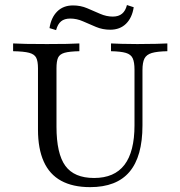

<svg xmlns="http://www.w3.org/2000/svg" viewBox="-20 -747 731 778"><path d="M345.2 11.3Q275 11.3 227.8 -14.5Q180.6 -40.3 157.3 -92.3Q133.9 -144.4 133.9 -221.8V-470.2Q133.9 -499.2 126.6 -513.3Q119.4 -527.4 98 -533.1Q76.6 -538.7 33.1 -539.5V-571Q71 -568.5 170.2 -568.5Q264.5 -568.5 301.6 -571V-539.5Q261.3 -538.7 241.5 -533.1Q221.8 -527.4 215.3 -513.3Q208.9 -499.2 208.9 -470.2V-233.9Q208.9 -124.2 244.8 -75Q280.6 -25.8 361.3 -25.8Q443.5 -25.8 484.3 -79Q525 -132.3 525 -239.5V-464.5Q525 -495.2 517.7 -510.9Q510.5 -526.6 489.9 -532.7Q469.4 -538.7 429.8 -539.5V-571Q445.2 -570.2 471.8 -569.4Q498.4 -568.5 536.3 -568.5Q582.3 -568.5 612.9 -569.4Q643.5 -570.2 658.1 -571V-539.5Q616.9 -538.7 595.2 -532.3Q573.4 -525.8 565.3 -509.7Q557.3 -493.5 557.3 -462.9V-238.7Q557.3 -112.9 504.8 -50.8Q452.4 11.3 345.2 11.3ZM426.6 -626.6Q396 -626.6 369 -637.9Q341.9 -649.2 316.5 -660.5Q291.1 -671.8 264.5 -671.8Q241.1 -671.8 227.4 -660.5Q213.7 -649.2 207.3 -625L180.6 -633.1Q187.1 -675.8 211.7 -700.4Q236.3 -725 275.8 -725Q306.5 -725 333.1 -713.7Q359.7 -702.4 385.5 -691.1Q411.3 -679.8 437.1 -679.8Q460.5 -679.8 474.6 -691.5Q488.7 -703.2 494.4 -726.6L521.8 -717.7Q515.3 -675 490.7 -650.8Q466.1 -626.6 426.6 -626.6Z"/></svg>

Font: Playfair 12pt Light
Style: Regular
Weight: 300
Designer: Claus Eggers Sørensen
Foundry: Claus Eggers Sørensen
Version: Version 2.000;gftools[0.9.28]